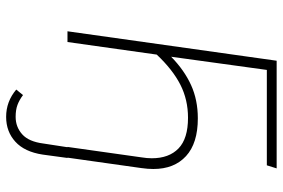

<svg xmlns="http://www.w3.org/2000/svg" viewBox="-168 -554 922 626"><g transform="rotate(90 293.0 -241.0)"><path d="M531 -280Q531 -262 528 -241L494 0H495L484 81Q475 140 442 170Q409 200 361 200Q311 200 272 167L290 145Q306 157 322 163Q338 169 361 169Q394 169 418 147.5Q442 126 448 78L460 0H459L493 -241Q496 -259 496 -275Q496 -331 464 -362Q432 -393 364 -393Q305 -393 256 -368Q207 -343 158 -291L117 0H82L178 -682H529L519 -650H208L165 -338Q209 -381 257.5 -403Q306 -425 366 -425Q447 -425 489 -386.5Q531 -348 531 -280Z"/></g></svg>

Font: FiraGO UltraLight
Style: Italic
Weight: 200
Italic angle: -8°
Designer: bBox Type GmbH
Foundry: bBox Type GmbH
Version: Version 1.001